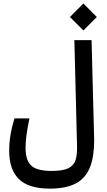

<svg xmlns="http://www.w3.org/2000/svg" viewBox="-20 -928 626 1122"><path d="M271 174.3Q147 174.3 90.3 118.4Q33.7 62.5 33.7 -46.4Q33.7 -138.2 64.9 -236.3H151.9Q141.1 -183.1 135.3 -142.6Q129.4 -102.1 129.4 -64.5Q129.4 9.8 163.1 40.3Q196.8 70.8 281.7 70.8Q347.7 70.8 379.6 54.9Q411.6 39.1 421.6 7.1Q431.6 -24.9 430.2 -73.7L414.6 -693.4H515.1L529.8 -130.9Q530.3 -119.6 530.3 -108.9Q530.3 -13.7 506.8 46.9Q481 113.8 422.9 144Q364.7 174.3 271 174.3ZM467.3 -750 388.7 -828.6 467.3 -907.7 545.9 -828.6Z"/></svg>

Font: CaskaydiaMono NF
Style: Regular
Weight: 400
Designer: Aaron Bell
Foundry: Saja Typeworks
Version: Version 2111.001; ttfautohint (v1.8.4);Nerd Fonts 3.1.1